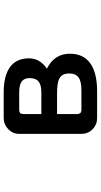

<svg xmlns="http://www.w3.org/2000/svg" viewBox="227 -758 546 1040"><g transform="rotate(-90 500.0 -238.0)"><path d="M729 -132Q729 -61 679 -23.5Q629 14 530 15H381Q345 15 320 -9.5Q295 -34 295 -69V-408Q295 -442 320.5 -466.5Q346 -491 381 -491H519Q610 -491 657 -456.5Q704 -422 704 -354Q704 -295 648 -257Q729 -217 729 -132ZM423 -70H531Q579 -70 600.5 -85.5Q622 -101 622 -136Q622 -157 615 -169.5Q608 -182 594 -190Q572 -202 511 -202H402V-93Q403 -81 407.5 -76Q412 -71 423 -70ZM519 -287Q560 -287 578.5 -302Q597 -317 597 -350Q597 -380 578.5 -393.5Q560 -407 519 -407H423Q412 -406 407.5 -401.5Q403 -397 402 -385V-287Z"/></g></svg>

Font: 寒蝉全圆体 Bold
Style: Regular
Weight: 700
Designer: Warren2060
      Designed by Motoya company      

      [Varela Round]
      Joe Prince(Latin component); Avraham Cornf
Foundry: ChillType
Version: Version 3.200